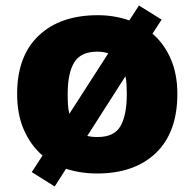

<svg xmlns="http://www.w3.org/2000/svg" viewBox="-20 -618 705 695"><path d="M622 -278Q622 -139 544.5 -64.5Q467 10 331 10Q272 10 219 -7L178 57L95 5L134 -55Q91 -92 66.5 -148Q42 -204 42 -278Q42 -415 120 -489Q198 -563 334 -563Q365 -563 394 -558Q423 -553 448 -544L483 -598L565 -547L532 -496Q574 -460 598 -405Q622 -350 622 -278ZM225 -278Q225 -257 226 -239.5Q227 -222 231 -206L372 -425Q354 -431 332 -431Q273 -431 249 -392.5Q225 -354 225 -278ZM439 -278Q439 -296 438 -312.5Q437 -329 434 -342L296 -126Q311 -122 333 -122Q394 -122 416.5 -162Q439 -202 439 -278Z"/></svg>

Font: Noto Sans Gurmukhi UI Black
Style: Regular
Weight: 900
Designer: Jelle Bosma - Monotype Design Team
Foundry: Monotype Imaging Inc.
Version: Version 2.004; ttfautohint (v1.8.4.7-5d5b)